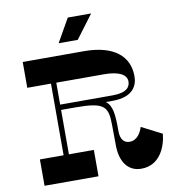

<svg xmlns="http://www.w3.org/2000/svg" viewBox="-95 -985 979 1069"><g transform="rotate(-10 394.0 -450.0)"><path d="M492 -900H360L285 -768H393ZM654 -230C646 -204 625 -159 580 -159C549 -159 528 -180 528 -228C528 -320 524 -372 487 -400H525C646 -400 669 -466 669 -514C669 -627 586 -700 416 -700H70V-554H204V-149H70V0H375V-149H234V-400H314C480 -400 499 -374 499 -264L500 -155C500 -62 541 0 618 0C724 0 762 -100 769 -171ZM234 -430V-554H504C588 -554 631 -530 631 -491C631 -462 613 -430 531 -430Z"/></g></svg>

Font: Space Cowgirl Bold
Style: Regular
Weight: 700
Designer: Valery Marier
Foundry: Valery Marier
Version: Version 1.000;hotconv 1.0.109;makeotfexe 2.5.65596